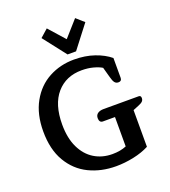

<svg xmlns="http://www.w3.org/2000/svg" viewBox="-169 -1074 1072 1210"><g transform="rotate(-20 367.5 -469.0)"><path d="M234 -906 286 -952 381 -845 476 -952 528 -906 410 -753H353ZM43 -349Q43 -464 88.5 -545.5Q134 -627 210.5 -668Q287 -709 379 -709Q454 -709 515 -688Q576 -667 617 -633V-500Q617 -478 595 -478Q579 -478 570 -489.5Q561 -501 554 -528L535 -597Q514 -610 479 -619.5Q444 -629 402 -629Q296 -629 233 -556.5Q170 -484 170 -349Q170 -258 200.5 -194.5Q231 -131 284 -98.5Q337 -66 405 -66Q459 -66 499 -83V-280H418Q406 -280 400 -288Q394 -296 394 -310Q394 -331 409 -341.5Q424 -352 449 -352H684Q699 -352 699 -335Q699 -322 691 -313.5Q683 -305 663 -297L624 -281V-35Q578 -11 518.5 1.5Q459 14 401 14Q301 14 220 -25.5Q139 -65 91 -146.5Q43 -228 43 -349Z"/></g></svg>

Font: Maitree Semibold
Style: Regular
Weight: 600
Designer: CadsonDemak Team
Foundry: CadsonDemak
Version: Version 1.000